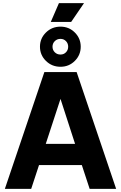

<svg xmlns="http://www.w3.org/2000/svg" viewBox="-20 -1205 772 1225"><path d="M263 -745H469L721 0H552L502 -152H229L179 0H11ZM459 -287 366 -574 272 -287ZM235 -907Q235 -960 273 -997.5Q311 -1035 366 -1035Q420 -1035 457.5 -997.5Q495 -960 495 -907Q495 -854 457.5 -816.5Q420 -779 366 -779Q311 -779 273 -816.5Q235 -854 235 -907ZM356 -1185H516L434 -1065H304ZM366 -857Q387 -857 401 -871.5Q415 -886 415 -907Q415 -928 401 -942.5Q387 -957 366 -957Q344 -957 329.5 -942.5Q315 -928 315 -907Q315 -886 329.5 -871.5Q344 -857 366 -857Z"/></svg>

Font: Eudoxus Sans ExtraBold
Style: Regular
Weight: 800
Designer: Stijn de Vries
Foundry: tokotype
Version: Version 2.005